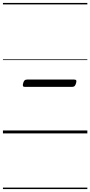

<svg xmlns="http://www.w3.org/2000/svg" viewBox="-20 -909 615 1308"><path d="M150 -317Q139 -317 136.5 -323Q134 -329 138 -343Q142 -357 148 -362Q154 -367 165 -367H485Q497 -367 499.5 -361Q502 -355 498 -342Q494 -328 488 -322.5Q482 -317 470 -317ZM0 369H575V379H0ZM0 -20H575V0H0ZM0 -505H575V-500H0ZM0 -889H575V-879H0Z"/></svg>

Font: Playwrite HR Guides
Style: Regular
Weight: 400
Designer: Veronika Burian, José Scaglione
Foundry: TypeTogether
Version: Version 1.003